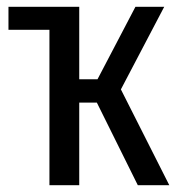

<svg xmlns="http://www.w3.org/2000/svg" viewBox="-20 -547 525 567"><path d="M337 -283 480 0H387L266 -244H214V0H126V-459H5V-527H214V-313H268L380 -527H465Z"/></svg>

Font: Fira Sans Extra Condensed
Style: Regular
Weight: 400
Width: 1
Designer: Carrois Corporate & Edenspiekermann AG
Foundry: Carrois Corporate GbR & Edenspiekermann AG
Version: Version 4.203